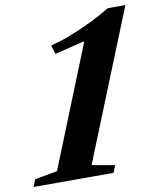

<svg xmlns="http://www.w3.org/2000/svg" viewBox="-109 -829 740 896"><g transform="rotate(-10 261.0 -381.0)"><path d="M-23.5 0 -9 -34.5 97.5 -53.5 327.5 -626 324.5 -628 185.5 -594 172.5 -636Q215.5 -646 268 -666.2Q320.5 -686.5 372 -711.8Q423.5 -737 463 -761.5H546.5L261.5 -53.5L370 -34L356 0Z"/></g></svg>

Font: Libre Caslon Text Bold
Style: Italic
Weight: 700
Italic angle: -22.583°
Designer: Pablo Impallari, Rodrigo Fuenzalida, Katja Schimmel
Foundry: Pablo Impallari, Rodrigo Fuenzalida
Version: Version 2.000